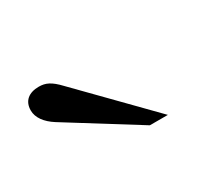

<svg xmlns="http://www.w3.org/2000/svg" viewBox="-48 -777 429 369"><g transform="rotate(-30 166.5 -592.5)"><path d="M242 -507 97 -655C80 -673 69 -678 54 -678C32 -678 18 -667 18 -646C18 -630 29 -615 48 -603L202 -507Z"/></g></svg>

Font: XITS Math
Style: Regular
Weight: 400
Designer: MicroPress Inc., with final additions and corrections provided by Coen Hoffman, Elsevier (retired)
Version: Version 1.108